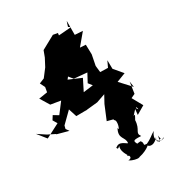

<svg xmlns="http://www.w3.org/2000/svg" viewBox="-215 -1035 1364 1531"><g transform="rotate(-20 467.0 -269.5)"><path d="M551 -330 464 -303 497 -413 377 -441 398 -480 380 -477 352 -553 373 -477 426 -431 545 -441 518 -359ZM545 -825 433 -796 432 -817H389L278 -728L267 -669L243 -594L202 -515L159 -488L189 -447V-402L113 -376L179 -301L272 -302L218 -197L169 -216L153 -177L183 -142L68 -54L-8 -121L72 -86L143 -65L144 -62L252 -52L227 -77L229 -106L306 -214L343 -144L445 -163L417 -156L537 -190L612 -232L587 -158L557 -23L654 -15C593 -39 610 -41 615 -11C647 -4 626 104 620 56C589 145 656 144 657 199C652 207 591 153 559 202C554 170 553 243 583 196C572 263 661 313 616 293C615 275 665 319 612 330C685 361 745 321 673 345C766 322 815 254 797 265C791 278 844 302 883 230C866 278 893 262 899 278C907 206 892 212 914 254C868 271 933 276 942 253L911 271C855 260 865 212 883 178C855 200 840 227 796 256C768 262 720 239 774 274C773 212 754 230 760 220C742 220 654 251 732 238C699 197 697 192 775 182C734 142 785 137 773 46C773 46 799 -17 772 13C808 -43 816 -65 827 -26C789 -50 840 -69 801 -73L807 15L875 -43L806 -128L840 -152L837 -258L854 -206C818 -234 782 -261 746 -288L822 -334L743 -400L728 -478L712 -419L642 -409L625 -467L627 -565L609 -653L557 -647L625 -765L553 -757L531 -884L528 -867L524 -835Z"/></g></svg>

Font: Hussar Lance
Style: ExBd
Weight: 700
Foundry: Cannot Into Space Fonts, PlusOne Fonts
Version: Version 2.270